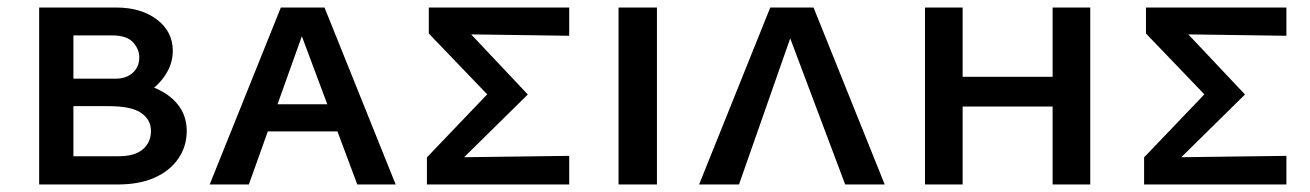

<svg xmlns="http://www.w3.org/2000/svg" viewBox="-20 -490 3479 510"><path d="M84 0V-470H289Q355 -470 397 -438Q439 -406 439 -355Q439 -319 417 -287.5Q395 -256 358 -235.5Q321 -215 275 -215L293 -274Q347 -274 388.5 -257.5Q430 -241 453 -211.5Q476 -182 476 -142Q476 -101 453.5 -68.5Q431 -36 390.5 -18Q350 0 293 0ZM175 -75H296Q338 -75 359.5 -93.5Q381 -112 381 -142Q381 -172 355 -190Q329 -208 269 -208H152V-281H287Q315 -281 332.5 -296.5Q350 -312 350 -338Q350 -359 333.5 -377.5Q317 -396 277 -396H175Z M537 0 726 -470H842L1031 0H929L769 -428H794L641 0ZM637 -141 660 -213H887L921 -141Z M1114 0V-72L1312 -279L1310 -202L1119 -401V-470H1492V-395L1208 -399L1201 -431L1382 -239L1185 -45L1184 -72L1492 -76V0Z M1623 0V-470H1725V0Z M1837 0 2026 -470H2141L2330 0H2225L2064 -428H2093L1943 0Z M2776 0V-470H2876V0ZM2437 0V-470H2537V0ZM2470 -207V-286H2843V-207Z M3019 0V-72L3217 -279L3215 -202L3024 -401V-470H3397V-395L3113 -399L3106 -431L3287 -239L3090 -45L3089 -72L3397 -76V0Z"/></svg>

Font: Ysabeau SC SemiBold
Style: Regular
Weight: 600
Designer: Christian Thalmann (Catharsis Fonts)
Version: Version 2.001;gftools[0.9.30]; featfreeze: smcp